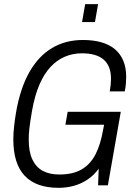

<svg xmlns="http://www.w3.org/2000/svg" viewBox="-20 -890 644 922"><path d="M262 12Q153 12 98.5 -46Q44 -104 44 -220Q44 -249 47.5 -281.5Q51 -314 57 -350Q77 -466 121 -543.5Q165 -621 230 -659.5Q295 -698 378 -698Q428 -698 466.5 -687Q505 -676 531.5 -654Q558 -632 572 -598.5Q586 -565 586 -521Q586 -505 584.5 -487.5Q583 -470 579 -451H507Q510 -467 511.5 -482.5Q513 -498 513 -511Q513 -543 504 -566Q495 -589 477.5 -604Q460 -619 434 -626.5Q408 -634 374 -634Q330 -634 292 -618Q254 -602 223 -569Q192 -536 169.5 -484Q147 -432 134 -359Q129 -331 126 -310Q123 -289 121 -273Q119 -257 118.5 -244Q118 -231 118 -219Q118 -161 135.5 -124Q153 -87 185.5 -69.5Q218 -52 265 -52Q330 -52 372 -76.5Q414 -101 438.5 -148.5Q463 -196 475 -266L480 -291H294L305 -353H560L498 0H451L454 -80Q431 -48 400 -27.5Q369 -7 334 2.5Q299 12 262 12ZM374 -784 389 -870H451L436 -784Z"/></svg>

Font: Archivo Condensed Light
Style: Italic
Weight: 300
Width: 3
Italic angle: -10°
Designer: Hector Gatti
Foundry: Omnibus-Type
Version: Version 2.001